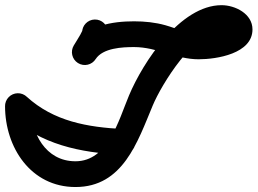

<svg xmlns="http://www.w3.org/2000/svg" viewBox="-24 -683 1010 753"><path d="M298.1 -554.7C298.2 -552.4 298.3 -559.4 298.7 -561.7C299 -563.4 292.4 -549.4 290.8 -546.7C282.7 -532.3 273.7 -518.6 265.2 -504.4C251 -480.4 258.8 -449.4 282.8 -435.2C306.7 -420.9 337.7 -428.7 352 -452.7C370.4 -483.5 400 -520.5 399.1 -557.3C398.4 -585.2 375.2 -607.2 347.3 -606.5C319.5 -605.8 297.4 -582.6 298.1 -554.7ZM351 -451.1C379.4 -495.1 456 -498.4 501.9 -498.4C592.5 -498.4 666 -450.5 754.9 -450.5C825.7 -450.5 966.2 -472.5 966.2 -567.7C966.2 -629 898.4 -662.7 844.9 -662.7C683 -662.7 536.7 -439.3 481.9 -308.5C441 -210.8 399.8 -50.5 272 -50.5C154.2 -50.5 96.8 -161.3 96.8 -266.8C96.8 -294.7 74.2 -317.3 46.3 -317.3C18.4 -317.3 -4.2 -294.7 -4.2 -266.8C-4.2 -104.8 96.9 50.5 272 50.5C458.4 50.5 515.4 -126.8 575.1 -269.5C610.3 -353.6 738.6 -561.7 844.9 -561.7C850.9 -561.7 857 -560.6 862.5 -558.3C863.9 -557.7 869.5 -553.6 868.6 -555C865.6 -559.5 865.2 -571.1 865.2 -567.7C865.3 -569.1 865.4 -570.5 865.6 -571.8C866.1 -574.8 867.2 -575.7 868 -578.1C869.1 -581.2 862.8 -573.9 859.9 -572.2C852.3 -567.9 843.9 -564.8 835.6 -562.2C809.7 -554.3 781.9 -551.5 754.9 -551.5C707.4 -551.5 669.8 -571.3 625.1 -583.9C584.9 -595.2 543.5 -599.4 501.9 -599.4C416.5 -599.4 316.4 -583.6 266.2 -505.9C251.1 -482.5 257.8 -451.2 281.2 -436.1C304.7 -421 335.9 -427.7 351 -451.1ZM9 -300.8C-9.8 -280.2 -8.4 -248.3 12.2 -229.5C137.2 -115.5 289.8 -84.5 453.9 -76C481.7 -74.6 505.5 -96 506.9 -123.9C508.3 -151.7 486.9 -175.5 459.1 -176.9C319.3 -184.1 187 -206.7 80.3 -304.1C59.7 -322.9 27.8 -321.4 9 -300.8Z"/></svg>

Font: FRB American Cursive Guidelines Ultra
Style: Bold Italic
Weight: 1000
Italic angle: -25°
Version: Version 2.0;Modular Font Editor K font №1